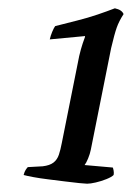

<svg xmlns="http://www.w3.org/2000/svg" viewBox="-20 -788 318 463"><path d="M190 -345Q186 -345 171 -346.5Q156 -348 136.5 -350.5Q117 -353 96.5 -355.5Q76 -358 60 -361Q44 -364 37 -366Q39 -374 42 -378.5Q45 -383 47 -385L83 -387Q100 -389 109 -396Q118 -403 122 -415Q126 -427 129 -443L171 -653Q175 -670 179.5 -683.5Q184 -697 185 -699V-701L100 -693Q102 -702 106 -711.5Q110 -721 113 -725Q140 -732 166 -738.5Q192 -745 215.5 -753Q239 -761 257 -768Q266 -766 271 -762.5Q276 -759 278 -754Q267 -737 261.5 -721.5Q256 -706 248 -672L199 -427Q197 -417 192.5 -406Q188 -395 184 -390L252 -384Q253 -382 254 -376.5Q255 -371 254 -366Q249 -361 236.5 -356Q224 -351 211 -348Q198 -345 190 -345Z"/></svg>

Font: Texturina 12pt
Style: Italic
Weight: 400
Italic angle: -11°
Designer: Guillermo Torres Carreño
Foundry: Omnibus-Type
Version: Version 1.002